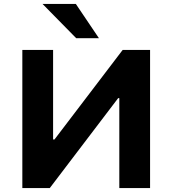

<svg xmlns="http://www.w3.org/2000/svg" viewBox="-20 -960 881 980"><path d="M94 0V-705H251V-248H258L606 -705H746V0H589V-459H583L234 0ZM369 -765 197 -940H367L485 -765Z"/></svg>

Font: Nunito Sans 6pt ExtraBold
Style: Regular
Weight: 800
Version: Version 3.101;gftools[0.9.27]